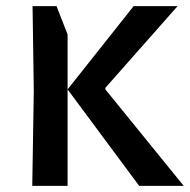

<svg xmlns="http://www.w3.org/2000/svg" viewBox="-20 -605 618 625"><path d="M433 0 200 -314 415 -585H558L323 -319V-314L578 0ZM85 0 90 -309 86 -585H164L200 -493V-314V0Z"/></svg>

Font: Ruda
Style: Bold
Weight: 700
Designer: Mariela Monsalve and Angelina Sanchez
Foundry: Mariela Monsalve and Angelina Sanchez
Version: Version 2.000